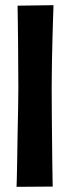

<svg xmlns="http://www.w3.org/2000/svg" viewBox="-20 -723 270 743"><path d="M48 -701 187 -703Q187 -703 186.5 -686.5Q186 -670 185 -640.5Q184 -611 183 -571Q182 -531 181 -483.5Q180 -436 180 -384Q180 -333 180.5 -279Q181 -225 181.5 -175Q182 -125 182.5 -85.5Q183 -46 183.5 -23.5Q184 -1 184 -1L44 0Q44 0 45 -28.5Q46 -57 46.5 -102Q47 -147 48 -198.5Q49 -250 50 -299Q51 -348 51 -382Q51 -417 50.5 -460.5Q50 -504 50 -549.5Q50 -595 49 -635.5Q48 -676 48 -701Z"/></svg>

Font: Truculenta ExtraBold
Style: Regular
Weight: 800
Version: Version 1.002